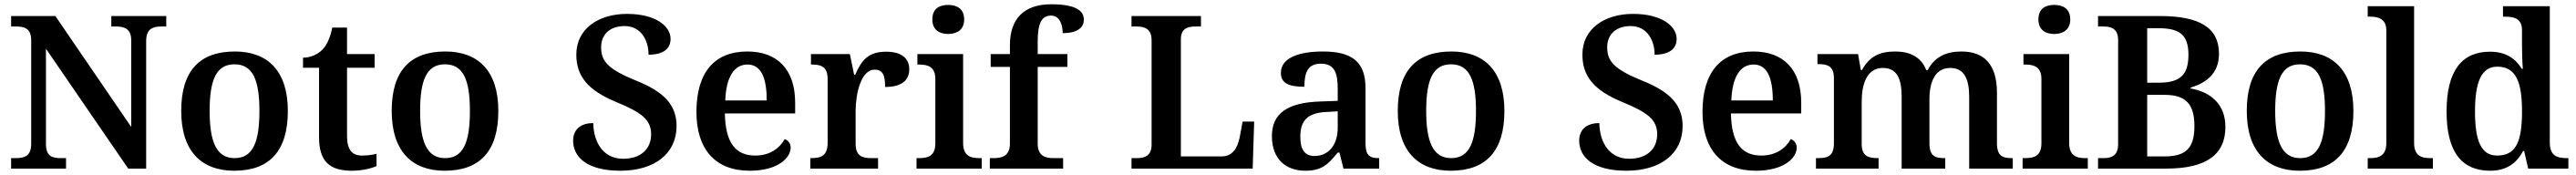

<svg xmlns="http://www.w3.org/2000/svg" viewBox="-20 -789 12056 819"><path d="M32 0H289V-49H265C224 -49 195 -57 195 -117V-561L580 0H664V-597C664 -653 694 -665 734 -665H758V-714H501V-665H524C562 -665 594 -654 594 -601V-195L239 -714H32V-665H55C93 -665 126 -657 126 -601V-117C126 -57 94 -49 52 -49H32Z M1076 10C1241 10 1327 -82 1327 -270C1327 -457 1233 -548 1079 -548C914 -548 828 -457 828 -270C828 -82 922 10 1076 10ZM1078 -49C993 -49 961 -125 961 -270C961 -415 992 -488 1077 -488C1163 -488 1194 -415 1194 -270C1194 -125 1164 -49 1078 -49Z M1627 10C1677 10 1722 -2 1742 -12V-69C1721 -64 1699 -61 1674 -61C1627 -61 1604 -89 1604 -152V-472H1733V-536H1604V-660H1535C1525 -612 1510 -579 1489 -557C1468 -535 1434 -519 1398 -519V-472H1473V-147C1473 -31 1525 10 1627 10Z M2061 10C2226 10 2312 -82 2312 -270C2312 -457 2218 -548 2064 -548C1899 -548 1813 -457 1813 -270C1813 -82 1907 10 2061 10ZM2063 -49C1978 -49 1946 -125 1946 -270C1946 -415 1977 -488 2062 -488C2148 -488 2179 -415 2179 -270C2179 -125 2149 -49 2063 -49Z M2883 10C3043 10 3146 -70 3146 -199C3146 -299 3086 -360 2956 -412C2828 -464 2793 -501 2793 -567C2793 -630 2836 -667 2903 -667C2982 -667 3015 -597 3015 -533C3084 -533 3118 -561 3118 -607C3118 -666 3049 -724 2914 -724C2779 -724 2677 -653 2677 -534C2677 -432 2731 -366 2865 -311C2979 -264 3027 -230 3027 -161C3027 -92 2979 -46 2896 -46C2811 -46 2759 -111 2756 -213C2703 -213 2662 -188 2662 -130C2662 -58 2722 10 2883 10Z M3488 10C3622 10 3680 -51 3680 -98C3680 -119 3667 -133 3652 -138C3629 -96 3583 -61 3515 -61C3422 -61 3375 -120 3372 -258H3701V-308C3701 -466 3616 -548 3477 -548C3325 -548 3239 -452 3239 -265C3239 -91 3327 10 3488 10ZM3568 -319H3374C3378 -428 3415 -487 3478 -487C3543 -487 3568 -422 3568 -319Z M3772 0H4089V-49H4058C4017 -49 3984 -57 3984 -116V-270C3984 -347 4008 -463 4073 -463C4111 -463 4122 -437 4122 -382C4197 -382 4235 -411 4235 -465C4235 -514 4201 -547 4127 -547C4042 -547 4011 -506 3982 -439H3977L3957 -536H3775V-487H3778C3822 -487 3853 -478 3853 -419V-121C3853 -58 3820 -49 3775 -49H3772Z M4417 -630C4458 -630 4492 -650 4492 -698C4492 -748 4458 -766 4417 -766C4375 -766 4343 -748 4343 -698C4343 -650 4375 -630 4417 -630ZM4269 0H4574V-49H4562C4520 -49 4487 -61 4487 -120V-536H4273V-487H4282C4323 -487 4357 -475 4357 -420V-118C4357 -60 4324 -49 4282 -49H4269Z M4612 0H4955V-49H4911C4874 -49 4836 -57 4836 -117V-476H4975V-536H4836V-592C4836 -679 4853 -716 4899 -716C4941 -716 4953 -669 4953 -634C5022 -634 5052 -660 5052 -697C5052 -736 5019 -769 4899 -769C4771 -769 4706 -700 4706 -578V-536H4616V-476H4706V-117C4706 -57 4666 -49 4631 -49H4612Z M5275 0H5842L5849 -220H5795L5781 -145C5770 -94 5747 -57 5696 -57H5506V-604C5506 -653 5533 -665 5574 -665H5600V-714H5275V-665H5299C5338 -665 5369 -653 5369 -601V-112C5369 -61 5338 -49 5302 -49H5275Z M6088 10C6167 10 6196 -21 6240 -75H6248L6267 0H6434V-49H6431C6386 -49 6370 -65 6370 -120V-377C6370 -503 6303 -548 6170 -548C6062 -548 5974 -520 5974 -448C5974 -400 6010 -383 6084 -383C6084 -449 6100 -491 6161 -491C6226 -491 6240 -446 6240 -374V-317L6157 -314C6006 -309 5932 -259 5932 -152C5932 -42 6000 10 6088 10ZM6131 -59C6086 -59 6065 -89 6065 -148C6065 -222 6095 -261 6188 -265L6240 -268V-191C6240 -110 6197 -59 6131 -59Z M6769 10C6934 10 7020 -82 7020 -270C7020 -457 6926 -548 6772 -548C6607 -548 6521 -457 6521 -270C6521 -82 6615 10 6769 10ZM6771 -49C6686 -49 6654 -125 6654 -270C6654 -415 6685 -488 6770 -488C6856 -488 6887 -415 6887 -270C6887 -125 6857 -49 6771 -49Z M7591 10C7751 10 7854 -70 7854 -199C7854 -299 7794 -360 7664 -412C7536 -464 7501 -501 7501 -567C7501 -630 7544 -667 7611 -667C7690 -667 7723 -597 7723 -533C7792 -533 7826 -561 7826 -607C7826 -666 7757 -724 7622 -724C7487 -724 7385 -653 7385 -534C7385 -432 7439 -366 7573 -311C7687 -264 7735 -230 7735 -161C7735 -92 7687 -46 7604 -46C7519 -46 7467 -111 7464 -213C7411 -213 7370 -188 7370 -130C7370 -58 7430 10 7591 10Z M8196 10C8330 10 8388 -51 8388 -98C8388 -119 8375 -133 8360 -138C8337 -96 8291 -61 8223 -61C8130 -61 8083 -120 8080 -258H8409V-308C8409 -466 8324 -548 8185 -548C8033 -548 7947 -452 7947 -265C7947 -91 8035 10 8196 10ZM8276 -319H8082C8086 -428 8123 -487 8186 -487C8251 -487 8276 -422 8276 -319Z M8478 0H8771V-49H8767C8723 -49 8692 -58 8692 -115V-313C8692 -397 8717 -471 8791 -471C8857 -471 8879 -421 8879 -335V0H9083V-49H9080C9035 -49 9009 -58 9009 -120V-325C9009 -404 9035 -471 9106 -471C9171 -471 9195 -421 9195 -335V0H9399V-49H9396C9351 -49 9325 -58 9325 -120V-354C9325 -490 9263 -548 9159 -548C9088 -548 9034 -524 9001 -461H8994C8970 -523 8917 -548 8849 -548C8774 -548 8728 -524 8693 -461H8688L8675 -536H8485V-489H8488C8532 -489 8562 -480 8562 -423V-119C8562 -58 8533 -49 8488 -49H8478Z M9593 -630C9634 -630 9668 -650 9668 -698C9668 -748 9634 -766 9593 -766C9551 -766 9519 -748 9519 -698C9519 -650 9551 -630 9593 -630ZM9445 0H9750V-49H9738C9696 -49 9663 -61 9663 -120V-536H9449V-487H9458C9499 -487 9533 -475 9533 -420V-118C9533 -60 9500 -49 9458 -49H9445Z M9798 0H10117C10304 0 10394 -65 10394 -195C10394 -300 10327 -358 10231 -375V-379C10305 -401 10364 -446 10364 -537C10364 -661 10271 -714 10087 -714H9798V-665H9824C9859 -665 9892 -655 9892 -602V-115C9892 -63 9864 -49 9825 -49H9798ZM10082 -402H10028V-657H10080C10179 -657 10221 -627 10221 -533C10221 -440 10184 -402 10082 -402ZM10109 -57H10028V-345H10111C10212 -345 10249 -298 10249 -198C10249 -94 10207 -57 10109 -57Z M10742 10C10907 10 10993 -82 10993 -270C10993 -457 10899 -548 10745 -548C10580 -548 10494 -457 10494 -270C10494 -82 10588 10 10742 10ZM10744 -49C10659 -49 10627 -125 10627 -270C10627 -415 10658 -488 10743 -488C10829 -488 10860 -415 10860 -270C10860 -125 10830 -49 10744 -49Z M11060 0H11365V-49H11352C11310 -49 11277 -61 11277 -120V-760H11060V-711H11072C11106 -711 11147 -703 11147 -647V-120C11147 -61 11114 -49 11072 -49H11060Z M11633 10C11711 10 11757 -26 11787 -82H11792L11811 0H11999V-49H11991C11945 -49 11912 -61 11912 -122V-760H11693V-711H11701C11745 -711 11782 -703 11782 -647V-578C11782 -544 11783 -499 11786 -467H11781C11752 -514 11708 -547 11632 -547C11502 -547 11429 -460 11429 -267C11429 -75 11502 10 11633 10ZM11666 -61C11591 -61 11562 -129 11562 -267C11562 -403 11591 -477 11666 -477C11755 -477 11782 -403 11782 -268C11782 -128 11755 -61 11666 -61Z"/></svg>

Font: Noto Serif Lao SemiBold
Style: Regular
Weight: 600
Designer: Monotype Design Team
Foundry: Monotype Imaging Inc.
Version: Version 2.003